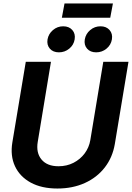

<svg xmlns="http://www.w3.org/2000/svg" viewBox="-20 -1088 769 1120"><path d="M314.9 11.7Q222.7 11.7 159.2 -22.9Q95.7 -57.6 67.4 -118.4Q39.1 -179.2 52.2 -258.3L130.4 -727.5H277.3L200.2 -260.7Q189.5 -196.8 222.2 -157.5Q254.9 -118.2 321.3 -118.2Q369.6 -118.2 408.9 -138.4Q448.2 -158.7 473.9 -193.1Q499.5 -227.5 506.8 -270.5L582.5 -727.5H729.5L649.9 -248.5Q636.7 -169.9 591.3 -111.3Q545.9 -52.7 474.9 -20.5Q403.8 11.7 314.9 11.7ZM638.7 -1067.9 623 -984.4H340.8L356.4 -1067.9ZM323.7 -782.7Q289.6 -782.7 270.8 -804.2Q252 -825.7 257.3 -858.4Q263.2 -891.1 289.1 -912.8Q314.9 -934.6 348.6 -934.6Q382.8 -934.6 401.9 -912.8Q420.9 -891.1 415.5 -858.4Q410.2 -825.7 384 -804.2Q357.9 -782.7 323.7 -782.7ZM541 -782.7Q506.8 -782.7 488 -804.2Q469.2 -825.7 474.6 -858.4Q480.5 -891.1 506.3 -912.8Q532.2 -934.6 566.4 -934.6Q600.1 -934.6 619.1 -912.8Q638.2 -891.1 632.8 -858.4Q627.4 -825.7 601.3 -804.2Q575.2 -782.7 541 -782.7Z"/></svg>

Font: Inter Display
Style: Bold Italic
Weight: 700
Italic angle: -9.39999°
Designer: Rasmus Andersson
Foundry: rsms
Version: Version 4.000;git-a52131595